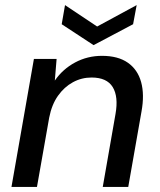

<svg xmlns="http://www.w3.org/2000/svg" viewBox="-20 -733 627 753"><path d="M25 0 113 -502H202L195 -417Q226 -462 274.5 -488Q323 -514 380 -514Q443 -514 481.5 -487Q520 -460 533.5 -411Q547 -362 535 -296L483 0H383L433 -286Q445 -354 422 -391.5Q399 -429 339 -429Q300 -429 266 -410.5Q232 -392 207.5 -357.5Q183 -323 173 -272L125 0ZM516 -713 502 -638 347 -556 222 -638 235 -713 361 -629Z"/></svg>

Font: DM Sans 16pt Medium
Style: Italic
Weight: 500
Italic angle: -10°
Version: Version 4.004;gftools[0.9.30]